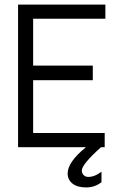

<svg xmlns="http://www.w3.org/2000/svg" viewBox="-20 -644 540 840"><path d="M59 -624H441V-562H125V-357H386V-293H125V-62H438V0H59ZM276 115Q276 65 356 0H422Q338 75 338 102Q338 114 346 122Q354 130 366 130Q395 130 424 107V153Q395 176 357 176Q318 176 297 159Q276 142 276 115Z"/></svg>

Font: Vazir Code
Style: Code
Weight: 400
Foundry: DejaVu fonts team - Redesigned by Saber Rastikerdar
Version: Version 1.1.2